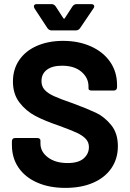

<svg xmlns="http://www.w3.org/2000/svg" viewBox="-20 -907 632 935"><path d="M38 -201V-218Q38 -235 55 -235H160Q177 -235 177 -222V-208Q177 -168 213.5 -140.5Q250 -113 309 -113Q362 -113 387.5 -135.5Q413 -158 413 -191Q413 -215 397 -231.5Q381 -248 354 -260.5Q327 -273 267 -295Q199 -318 153 -342Q107 -366 75 -407.5Q43 -449 43 -510Q43 -570 74 -615Q105 -660 160.5 -684Q216 -708 287 -708Q363 -708 423 -681Q483 -654 516.5 -605.5Q550 -557 550 -493V-483Q550 -466 533 -466H428Q411 -466 411 -476V-486Q411 -528 376.5 -557.5Q342 -587 282 -587Q234 -587 208 -567Q182 -547 182 -512Q182 -487 197 -470Q212 -453 242.5 -439Q273 -425 337 -403Q407 -377 448 -357.5Q489 -338 521.5 -298Q554 -258 554 -195Q554 -134 522.5 -88Q491 -42 433.5 -17Q376 8 298 8Q220 8 161 -18Q102 -44 70 -91Q38 -138 38 -201ZM211 -770 148 -866Q145 -872 145 -876Q145 -881 148.5 -884Q152 -887 159 -887H231Q243 -887 251 -876L288 -819Q290 -816 292.5 -816Q295 -816 296 -819L333 -876Q341 -887 353 -887H424Q431 -887 435 -884Q439 -881 439 -876Q439 -871 435 -866L370 -770Q362 -759 350 -759H231Q219 -759 211 -770Z"/></svg>

Font: Barlow
Style: Bold
Weight: 700
Designer: Jeremy Tribby
Foundry: Jeremy Tribby
Version: Version 1.101 August 23, 2024